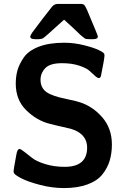

<svg xmlns="http://www.w3.org/2000/svg" viewBox="-20 -934 651 976"><path d="M48.8 -63Q48.8 -70.8 63 -147Q67.9 -176.8 79.1 -176.8Q85 -176.8 103 -162.8Q121.1 -148.9 143.1 -131.3Q165 -113.8 210 -99.9Q254.9 -85.9 309.1 -85.9Q422.9 -85.9 422.9 -184.1Q422.9 -243.2 362.8 -271Q351.6 -275.9 340.8 -279.1Q330.1 -282.2 298.1 -289.1Q266.1 -295.9 231 -305.2Q167 -321.3 113.5 -373.5Q60.1 -425.8 60.1 -508.8Q60.1 -544.9 68.6 -575.9Q77.1 -606.9 100.6 -641.4Q124 -675.8 176.5 -696.3Q229 -716.8 306.2 -716.8Q356.9 -716.8 406.5 -704.3Q456.1 -691.9 481.9 -679.4Q507.8 -667 509.8 -660.2Q510.7 -658.2 511.2 -652.8Q511.2 -636.7 493.2 -547.9Q489.3 -536.6 482.9 -537.1Q475.1 -537.1 462.2 -549.1Q449.2 -561 433.6 -575Q418 -588.9 381.1 -600.8Q344.2 -612.8 294.9 -612.8Q233.9 -612.8 210 -587.4Q186 -562 186 -527.8Q186 -502 198.5 -483.9Q210.9 -465.8 234.9 -455.3Q258.8 -444.8 282 -439Q305.2 -433.1 337.2 -426.5Q369.1 -419.9 386.2 -414.1Q452.1 -393.1 500.5 -336.9Q548.8 -280.8 548.8 -199.2Q548.8 -155.3 537.8 -118.2Q526.9 -81.1 501 -48.1Q475.1 -15.1 425 3.4Q375 22 305.2 22Q245.1 22 184.1 6.1Q123 -9.8 89.1 -27.3Q55.2 -44.9 50.8 -54.2Q48.8 -62 48.8 -63ZM133.8 -748Q133.8 -752.9 143.6 -768.1Q153.3 -782.2 197 -839.1Q240.7 -896 243.7 -898.9Q254.9 -913.1 272 -914.1H388.7Q403.8 -914.1 408.7 -908.4Q413.6 -902.8 422.9 -882.8Q425.8 -876 426.8 -873Q477.5 -753.9 477.5 -749Q477.5 -734.9 454.6 -734.9H432.6Q426.8 -734.9 423.8 -735.4Q420.9 -735.8 416.7 -736.3Q412.6 -736.8 408.7 -740.5Q404.8 -744.1 399.7 -747.6Q394.5 -751 385.7 -759.5Q377 -768.1 367.4 -777.1Q357.9 -786.1 340.8 -802Q323.7 -817.9 305.7 -834Q209.5 -746.1 199.7 -740.2Q191.9 -735.4 177.7 -734.9H157.7Q133.8 -734.9 133.8 -748Z"/></svg>

Font: CMU Sans Serif
Style: Bold
Weight: 700
Version: Version 0.7.0